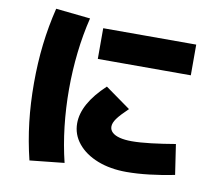

<svg xmlns="http://www.w3.org/2000/svg" viewBox="-89 -884 1177 1047"><g transform="rotate(10 500.0 -360.0)"><path d="M670 30Q580 30 510 2.5Q440 -25 400 -74Q360 -123 360 -185Q360 -293 485 -410L625 -310Q582 -269 564.5 -244.5Q547 -220 547 -200Q547 -181 561.5 -167.5Q576 -154 603.5 -147Q631 -140 670 -140Q714 -140 777 -147.5Q840 -155 910 -167L935 0Q865 14 797 22Q729 30 670 30ZM410 -550V-720H925V-550ZM139 60Q114 -42 102 -145Q90 -248 90 -360Q90 -472 102 -575Q114 -678 139 -780L330 -760Q307 -666 295.5 -565Q284 -464 284 -360Q284 -256 295.5 -155Q307 -54 330 40Z"/></g></svg>

Font: M PLUS 1 Thin Black
Style: Regular
Weight: 900
Version: Version 1.001